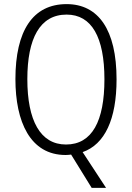

<svg xmlns="http://www.w3.org/2000/svg" viewBox="-20 -744 642 934"><path d="M547 -358C547 -600 458 -724 304 -724C140 -724 55 -595 55 -359C55 -152 127 10 299 10C308 10 317 9 326 8L426 170H496L382 -4C490 -42 547 -164 547 -358ZM113 -359C113 -557 174 -673 304 -673C426 -673 488 -563 488 -358C488 -155 428 -41 301 -41C176 -41 113 -158 113 -359Z"/></svg>

Font: Noto Sans Malayalam Condensed Light
Style: Regular
Weight: 300
Width: 3
Designer: Jelle Bosma - Monotype Design Team
Foundry: Monotype Imaging Inc.
Version: Version 2.104